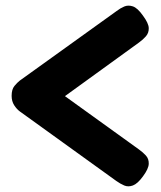

<svg xmlns="http://www.w3.org/2000/svg" viewBox="-20 -640 566 677"><path d="M390 -2 50 -247Q39 -255 30 -269Q21 -283 21 -302Q21 -325 31 -337Q41 -349 50 -356L391 -601Q404 -611 418 -617Q432 -623 448.5 -617.5Q465 -612 484 -585Q504 -558 504.5 -541Q505 -524 494.5 -512Q484 -500 470 -490L209 -301L470 -113Q484 -103 494.5 -91.5Q505 -80 504.5 -62.5Q504 -45 484 -18Q465 8 448.5 14Q432 20 418 14Q404 8 390 -2Z"/></svg>

Font: Fredoka SemiCondensed SemiBold
Style: Regular
Weight: 600
Width: 4
Designer: Ben Nathan
Foundry: Milena B. Brandão, Ben Nathan
Version: Version 2.001